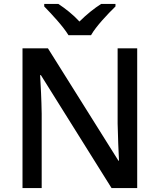

<svg xmlns="http://www.w3.org/2000/svg" viewBox="-20 -961 816 981"><path d="M330 -781H445C470 -826 532 -891 570 -928V-941H497C462 -919 422 -887 386 -851C353 -887 313 -918 278 -941H206V-928C243 -890 303 -826 330 -781ZM681 0V-714H581V-330C582 -265 586 -182 588 -140H585L225 -714H95V0H193V-380C192 -452 188 -524 185 -577H189L550 0Z"/></svg>

Font: Noto Sans Malayalam Medium
Style: Regular
Weight: 500
Designer: Jelle Bosma - Monotype Design Team
Foundry: Monotype Imaging Inc.
Version: Version 2.104